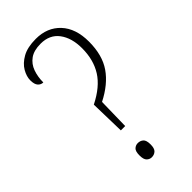

<svg xmlns="http://www.w3.org/2000/svg" viewBox="-230 -781 844 844"><g transform="rotate(-45 192.0 -359.5)"><path d="M158 -339Q232 -376 264.5 -427.5Q297 -479 297 -551Q297 -615 267.5 -654.5Q238 -694 182 -694Q140 -694 115.5 -676.5Q91 -659 80.5 -629.5Q70 -600 70 -565Q56 -565 46 -576Q36 -587 36 -612Q36 -636 51 -662Q66 -688 98 -706Q130 -724 182 -724Q253 -724 296 -678Q339 -632 339 -550Q339 -466 302 -412.5Q265 -359 192 -322L189 -175H162ZM175 5Q162 5 152 -4.5Q142 -14 142 -39Q142 -65 152 -74Q162 -83 175 -83Q190 -83 200.5 -74Q211 -65 211 -39Q211 -14 200.5 -4.5Q190 5 175 5Z"/></g></svg>

Font: Noto Serif Ethiopic Condensed ExtraLight
Style: Regular
Weight: 200
Width: 3
Designer: Monotype Design Team
Foundry: Monotype Imaging Inc.
Version: Version 2.102; ttfautohint (v1.8.4.7-5d5b)